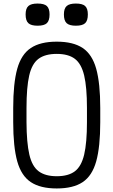

<svg xmlns="http://www.w3.org/2000/svg" viewBox="-20 -1049 640 1083"><path d="M300 14Q207.5 14 153.8 -21.8Q100 -57.5 77.2 -139.2Q54.5 -221 54.5 -360V-440Q54.5 -579 77.2 -660.8Q100 -742.5 153.8 -778.2Q207.5 -814 300 -814Q393 -814 446.5 -778.2Q500 -742.5 522.8 -660.8Q545.5 -579 545.5 -440V-360Q545.5 -221 522.8 -139.2Q500 -57.5 446.5 -21.8Q393 14 300 14ZM300 -55Q365.5 -55 402.2 -82.8Q439 -110.5 454.8 -177.2Q470.5 -244 470.5 -360V-440Q470.5 -556.5 454.8 -623Q439 -689.5 402.2 -717.2Q365.5 -745 300 -745Q234.5 -745 197.2 -717.2Q160 -689.5 144.8 -623Q129.5 -556.5 129.5 -440V-360Q130 -244 145.5 -177.2Q161 -110.5 198.2 -82.8Q235.5 -55 300 -55ZM408 -904Q371.5 -904 356 -918.2Q340.5 -932.5 340.5 -967.5Q340.5 -1001 356 -1015Q371.5 -1029 408 -1029Q445 -1029 460.2 -1015Q475.5 -1001 475.5 -967.5Q475.5 -932.5 460.2 -918.2Q445 -904 408 -904ZM192 -904Q155.5 -904 140 -918.2Q124.5 -932.5 124.5 -967.5Q124.5 -1001 140 -1015Q155.5 -1029 192 -1029Q229 -1029 244.2 -1015Q259.5 -1001 259.5 -967.5Q259.5 -932.5 244.2 -918.2Q229 -904 192 -904Z"/></svg>

Font: Victor Mono Thin
Style: Regular
Weight: 100
Monospace: yes
Designer: Rune Bjørnerås
Version: Version 1.561;gftools[0.9.30]